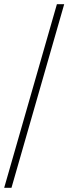

<svg xmlns="http://www.w3.org/2000/svg" viewBox="-20 -780 328 921"><path d="M0 121 253 -760H288L35 121Z"/></svg>

Font: Noto Serif Hentaigana ExtraLight
Style: Regular
Weight: 200
Designer: Kazuhiro Yamada
Foundry: nipponia
Version: Version 1.000